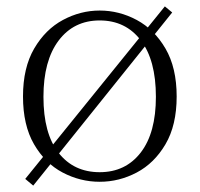

<svg xmlns="http://www.w3.org/2000/svg" viewBox="-20 -555 625 601"><path d="M519 -516 84 26 59 5 496 -535ZM292 14Q231 14 176 -15Q121 -44 86.5 -103.5Q52 -163 52 -253Q52 -343 87 -403Q122 -463 177 -492.5Q232 -522 292 -522Q353 -522 408 -492.5Q463 -463 498 -403Q533 -343 533 -253Q533 -163 498 -103.5Q463 -44 408 -15Q353 14 292 14ZM292 -16Q373 -16 420.5 -77.5Q468 -139 468 -252Q468 -367 420.5 -429Q373 -491 292 -491Q211 -491 163.5 -428Q116 -365 116 -252Q116 -137 163.5 -76.5Q211 -16 292 -16Z"/></svg>

Font: Noto Serif JP ExtraLight ExtraLight
Style: Regular
Weight: 250
Version: Version 2.003-H1;hotconv 1.1.1;makeotfexe 2.6.0